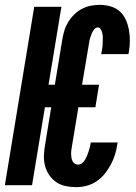

<svg xmlns="http://www.w3.org/2000/svg" viewBox="-39 -763 559 791"><path d="M275 8Q252 8 231 3.5Q210 -1 193 -12.5Q176 -24 164 -41.5Q152 -59 146.5 -80Q141 -101 142 -123Q143 -145 147 -168L172 -321H146L93 0H-19L102 -735H214L161 -414H187L218 -602Q221 -620 226.5 -638Q232 -656 242.5 -673Q253 -690 267.5 -704Q282 -718 299.5 -727Q317 -736 335.5 -739.5Q354 -743 372 -743Q395 -743 417 -736.5Q439 -730 454.5 -716Q470 -702 479 -682Q488 -662 492 -640.5Q496 -619 496 -596Q496 -573 492 -550L490 -540H378L379 -545Q380 -553 381.5 -560Q383 -567 383.5 -574.5Q384 -582 384 -589Q384 -596 384.5 -603.5Q385 -611 384 -618Q383 -625 381 -631.5Q379 -638 375 -644Q371 -650 364 -650Q355 -650 348.5 -641.5Q342 -633 338.5 -624Q335 -615 332 -605.5Q329 -596 328 -586L299 -414H369L354 -321H284L256 -152Q254 -142 254 -131Q254 -120 256 -110Q258 -100 265 -92.5Q272 -85 283 -85Q292 -85 299.5 -91Q307 -97 311.5 -105Q316 -113 319.5 -121Q323 -129 325.5 -137.5Q328 -146 330.5 -154.5Q333 -163 334 -171L335 -176H446L444 -167Q441 -146 434.5 -125Q428 -104 417 -84Q406 -64 392 -46.5Q378 -29 358.5 -16Q339 -3 317.5 2.5Q296 8 275 8Z"/></svg>

Font: Iosevka Heavy
Style: Italic
Weight: 900
Italic angle: -9°
Monospace: yes
Designer: Belleve Invis
Foundry: Belleve Invis
Version: Version 32.5.0; ttfautohint (v1.8.4)